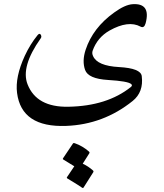

<svg xmlns="http://www.w3.org/2000/svg" viewBox="-20 -419 805 945"><path d="M671.4 -288.1Q611.3 -320.3 519 -268.6Q459 -234.4 436 -169.4Q431.6 -156.7 438 -143.1Q459 -94.7 565.9 -88.9Q672.9 -83 677.7 -44.4Q687.5 34.2 632.8 78.1Q488.8 193.8 305.7 200.7Q85.9 209 64 38.6Q53.7 -39.1 102.1 -144.5Q128.4 -201.2 165 -246.1Q174.8 -257.8 180.7 -248Q186.5 -238.3 180.2 -230Q81.5 -90.8 115.7 -3.9Q160.2 109.4 316.4 106.4Q506.8 103 624 9.3Q633.8 1.5 625.5 -5.4Q609.4 -19.5 511.7 -25.4Q414.1 -31.2 398.7 -75Q383.3 -118.7 401.4 -173.8Q437 -282.2 542 -357.4Q595.2 -396 632.8 -398.4Q723.1 -404.3 696.8 -304.7Q689.5 -278.3 671.4 -288.1ZM338.9 287.6Q341.3 283.7 347.2 285.6Q386.7 299.3 418 327.1Q422.4 331.1 419.4 335.9L387.2 386.7Q414.6 399.4 437.5 419.9Q441.9 423.8 439 428.7L391.1 504.4Q388.2 508.8 381.1 502.9Q374 497.1 311 459Q307.1 456.5 309.6 453.1L345.7 399.4Q328.1 388.2 291.5 366.2Q287.6 363.8 290 360.4Z"/></svg>

Font: Amiri
Style: Regular
Weight: 400
Designer: Khaled Hosny
Version: Version 000.108